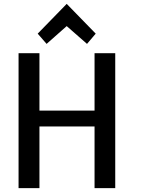

<svg xmlns="http://www.w3.org/2000/svg" viewBox="-20 -969 743 993"><path d="M576 4H469V-315H184V4H76V-694H184V-397H469V-694H576ZM325 -834 221 -742 175 -795 325 -949 475 -795 430 -742Z"/></svg>

Font: Repo Medium
Style: Regular
Weight: 500
Designer: Stefan Peev
Foundry: Context Ltd
Version: Version 1.502